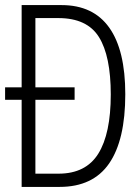

<svg xmlns="http://www.w3.org/2000/svg" viewBox="-20 -734 540 754"><path d="M65 0V-342H0V-391H65V-714H222Q346 -714 409 -625.5Q472 -537 472 -364Q472 -184 408.5 -92Q345 0 214 0ZM210 -52Q317 -52 366 -130.5Q415 -209 415 -363Q415 -514 368.5 -588.5Q322 -663 209 -663H119V-391H273V-342H119V-52Z"/></svg>

Font: Noto Sans Mono ExtraCondensed Light
Style: Regular
Weight: 300
Width: 2
Designer: Monotype Design Team
Foundry: Monotype Imaging Inc.
Version: Version 2.014; ttfautohint (v1.8.4.7-5d5b)